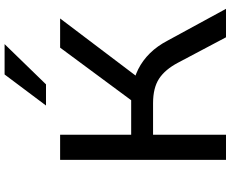

<svg xmlns="http://www.w3.org/2000/svg" viewBox="-102 -878 981 816"><g transform="rotate(-90 388.0 -470.5)"><path d="M116 0V-705H223V-403H382L354 -382L593 -705H717L459 -364L416 -398Q464 -392 501.5 -373Q539 -354 569.5 -323Q600 -292 623 -248L758 0H637L529 -204Q500 -259 461 -284.5Q422 -310 357 -310H223V0ZM347 -765 479 -941H608L437 -765Z"/></g></svg>

Font: Nunito Sans 7pt SemiExpanded Medium
Style: Regular
Weight: 500
Width: 6
Designer: Vernon Adams
Foundry: Vernon Adams
Version: Version 3.101;gftools[0.9.27]